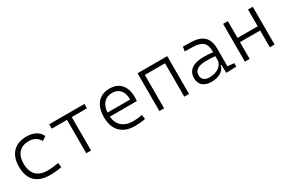

<svg xmlns="http://www.w3.org/2000/svg" viewBox="74 -1397 3368 2278"><g transform="rotate(-30 1758.0 -258.5)"><path d="M342.8 9.8C396.5 9.8 454.1 6.3 507.3 -6.3L499.5 -66.4C450.7 -57.1 399.4 -51.3 348.1 -51.3C212.4 -51.3 140.1 -124.5 140.1 -264.6C140.1 -393.6 208.5 -466.3 325.2 -466.3C386.7 -466.3 440.9 -442.4 474.1 -382.8L527.8 -419.9C498.5 -488.3 425.8 -527.3 329.1 -527.3C165.5 -527.3 74.2 -428.7 74.2 -259.8C74.2 -83.5 168 9.8 342.8 9.8Z M846.2 0H911.6V-457.5H1120.1V-517.6H637.7V-457.5H846.2Z M1510.3 9.8C1556.6 9.8 1607.9 5.4 1653.3 -3.9L1644 -64C1604.5 -55.2 1560.5 -50.3 1522 -50.3C1393.1 -50.3 1315.9 -117.2 1305.2 -236.3H1675.8C1677.7 -250 1678.7 -268.1 1678.7 -287.1C1678.7 -440.4 1601.1 -527.3 1467.3 -527.3C1323.7 -527.3 1241.2 -431.2 1241.2 -263.7C1241.2 -89.4 1338.9 9.8 1510.3 9.8ZM1305.2 -292C1313.5 -403.3 1372.1 -467.3 1468.3 -467.3C1562 -467.3 1616.2 -403.8 1616.2 -292Z M2189 0H2253.9V-517.6H1847.7V0H1912.6V-457.5H2189Z M2762.7 4.9 2901.4 0V-48.3L2812.5 -56.2V-297.4C2812.5 -448.7 2737.3 -518.6 2568.4 -521L2471.7 -522.5L2461.9 -461.9L2571.8 -460C2693.8 -457.5 2748.5 -412.6 2748.5 -307.1V-285.2C2714.8 -291 2671.9 -293.9 2625.5 -293.9C2476.1 -293.9 2398.4 -237.8 2398.4 -129.4C2398.4 -41 2458 9.8 2562 9.8C2663.1 9.8 2738.3 -37.1 2750 -109.4H2757.8ZM2748.5 -231.4V-182.6C2748.5 -108.9 2675.3 -47.9 2567.4 -47.9C2500.5 -47.9 2462.4 -78.6 2462.4 -133.3C2462.4 -203.1 2516.1 -237.8 2623.5 -237.8C2664.1 -237.8 2710.4 -237.8 2748.5 -231.4Z M3360.8 0H3425.8V-517.6H3360.8V-287.6H3084.5V-517.6H3019.5V0H3084.5V-230H3360.8Z"/></g></svg>

Font: Cascadia Mono Light
Style: Regular
Weight: 300
Monospace: yes
Designer: Aaron Bell
Foundry: Saja Typeworks
Version: Version 2404.023